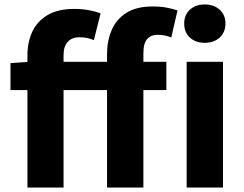

<svg xmlns="http://www.w3.org/2000/svg" viewBox="-20 -841 1094 861"><path d="M103 0V-593Q103 -651 124.5 -698Q146 -745 192.5 -773Q239 -801 314 -801Q350 -801 380.5 -795Q411 -789 431 -781L401 -661Q387 -667 371.5 -670.5Q356 -674 334 -674Q304 -674 284.5 -654Q265 -634 265 -593V0ZM460 0V-598Q460 -657 480.5 -705.5Q501 -754 546 -783Q591 -812 665 -812Q701 -812 729 -806.5Q757 -801 776 -794L748 -673Q719 -685 688 -685Q657 -685 640 -666Q623 -647 623 -602V0ZM27 -437V-558L113 -564H726V-437ZM817 0V-564H980V0ZM898 -649Q857 -649 831.5 -672.5Q806 -696 806 -736Q806 -774 831.5 -797.5Q857 -821 898 -821Q939 -821 965 -797.5Q991 -774 991 -736Q991 -696 965 -672.5Q939 -649 898 -649Z"/></svg>

Font: Noto Sans SC ExtraBold
Style: Regular
Weight: 800
Designer: Ryoko NISHIZUKA 西塚涼子 (kana, bopomofo & ideographs); Paul D. Hunt (Latin, Greek & Cyrillic); Sandoll Communications 산돌커뮤니
Foundry: Adobe
Version: Version 2.004-H2;hotconv 1.0.118;makeotfexe 2.5.65603